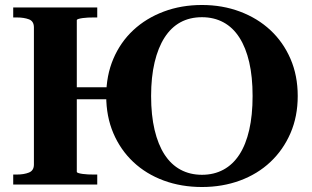

<svg xmlns="http://www.w3.org/2000/svg" viewBox="-20 -740 1250 770"><path d="M216 -390H512V-342H216ZM33 0V-40H47Q76 -40 96 -48Q116 -56 116 -80V-630Q116 -655 96 -662.5Q76 -670 47 -670H33V-710H370V-670H357Q345 -670 333 -669.5Q321 -669 311 -667.5Q301 -666 294.5 -664Q288 -662 288 -659V-51Q288 -48 294.5 -46Q301 -44 311 -42.5Q321 -41 333 -40.5Q345 -40 357 -40H370V0ZM790 10Q707 10 636.5 -16Q566 -42 514.5 -90.5Q463 -139 434.5 -206Q406 -273 406 -355Q406 -437 434.5 -504Q463 -571 514.5 -619Q566 -667 636.5 -693.5Q707 -720 790 -720Q872 -720 942.5 -693.5Q1013 -667 1064.5 -619Q1116 -571 1145 -504Q1174 -437 1174 -355Q1174 -273 1145 -206Q1116 -139 1064.5 -90.5Q1013 -42 942.5 -16Q872 10 790 10ZM790 -39Q838 -39 876 -59.5Q914 -80 940 -120Q966 -160 979.5 -219Q993 -278 993 -355Q993 -432 979.5 -490.5Q966 -549 940 -589.5Q914 -630 876 -650.5Q838 -671 790 -671Q741 -671 703.5 -650.5Q666 -630 640 -589.5Q614 -549 600 -490Q586 -431 586 -355Q586 -278 600 -219Q614 -160 640 -120Q666 -80 704 -59.5Q742 -39 790 -39Z"/></svg>

Font: Roboto Serif 120pt Expanded SemiBold
Style: Regular
Weight: 600
Width: 7
Designer: Greg Gazdowicz
Foundry: Commercial Type
Version: Version 1.008